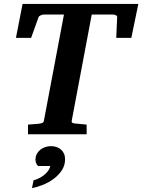

<svg xmlns="http://www.w3.org/2000/svg" viewBox="-20 -691 732 988"><path d="M655.8 -496.1H578.1L583 -603Q583.5 -609.4 575.9 -612.8Q568.4 -616.2 561 -616.2H452.1L349.1 -69.8Q347.7 -61 353.3 -58.6Q358.9 -56.2 368.2 -55.2Q377 -54.7 386.7 -53.7Q395 -52.7 405.3 -51.8L425.8 -49.8V0H124V-49.8Q133.8 -50.8 143.3 -51.3Q152.8 -51.8 161.1 -52.7Q170.4 -53.7 179.2 -54.2Q189.5 -55.2 197 -58.1Q204.6 -61 206.1 -70.8L309.1 -616.2H206.1Q202.6 -616.2 198.2 -615.2Q193.8 -614.3 189.7 -612.3Q185.5 -610.4 182.4 -607.9Q179.2 -605.5 178.2 -602.1L140.1 -496.1H62L96.2 -670.9H691.9ZM314.9 127.9Q314.9 159.7 298.3 185.1Q281.7 210.4 256.3 229.2Q231 248 201.2 260Q171.4 272 144.5 276.9L152.8 236.8Q165.5 233.4 179.4 226.8Q193.4 220.2 205.6 210.7Q217.8 201.2 226.8 189.2Q235.8 177.2 238.8 163.1H175.8Q162.6 149.9 162.6 130.9Q162.6 114.3 169.4 101.3Q176.3 88.4 187.5 79.3Q198.7 70.3 213.1 65.7Q227.5 61 242.7 61Q257.8 61 271.2 65.7Q284.7 70.3 294.2 78.9Q303.7 87.4 309.3 99.9Q314.9 112.3 314.9 127.9Z"/></svg>

Font: Charis SIL Phon
Style: Bold Italic
Weight: 700
Italic angle: -11°
Foundry: SIL International
Version: Version 5.000